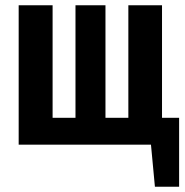

<svg xmlns="http://www.w3.org/2000/svg" viewBox="-20 -550 702 730"><path d="M661 -102V160H569L554 0H51V-530H180V-102H267V-530H381V-102H468V-530H596V-102Z"/></svg>

Font: Fira Sans Compressed SemiBold
Style: Regular
Weight: 600
Width: 1
Designer: bBox Type GmbH & Carrois Corporate GbR & Edenspiekermann AG
Foundry: bBox Type GmbH & Carrois Corporate GbR & Edenspiekermann AG
Version: Version 4.301